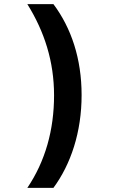

<svg xmlns="http://www.w3.org/2000/svg" viewBox="-20 -734 570 927"><path d="M238 -714H112C195 -581 241 -436 241 -274C241 -107 199 44 112 173H238C322 59 374 -96 374 -275C374 -451 324 -599 238 -714Z"/></svg>

Font: Noto Sans Mono Condensed ExtraBold
Style: Regular
Weight: 800
Width: 3
Designer: Monotype Design Team
Foundry: Monotype Imaging Inc.
Version: Version 2.014